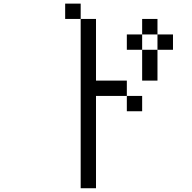

<svg xmlns="http://www.w3.org/2000/svg" viewBox="-20 -879 1040 1040"><path d="M667 -609.4V-692.4H750V-609.4ZM333 -776.4V-859.4H417V-776.4ZM750 -609.4H833V-442.4H750ZM833 -609.4V-692.4H750V-776.4H833V-692.4H917V-609.4ZM667 -359.4H500V140.6H417V-776.4H500V-442.4H667ZM667 -359.4H750V-276.4H667Z"/></svg>

Font: KH Dot Kodenmachou 12
Style: Regular
Weight: 400
Designer: Original version for X68000 by Keitarou Hiraki (http://hp.vector.co.jp/authors/VA000874/) / TrueType conversion by Homem
Version: Version 1.00.20150527